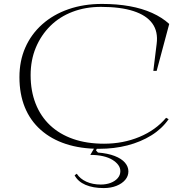

<svg xmlns="http://www.w3.org/2000/svg" viewBox="-20 -743 960 978"><path d="M839 -136Q805 -87 751 -53.5Q697 -20 629.5 -2.5Q562 15 485 15Q391 15 316 -9.5Q241 -34 187.5 -81.5Q134 -129 106.5 -196.5Q79 -264 79 -350Q79 -433 109 -501Q139 -569 195 -619Q251 -669 328.5 -696Q406 -723 499 -723Q576 -723 640 -711.5Q704 -700 755 -677Q806 -654 842 -621L778 -382H761L778 -520Q786 -582 756 -623.5Q726 -665 660 -686.5Q594 -708 494 -708Q416 -708 350 -683Q284 -658 236.5 -611Q189 -564 162.5 -500.5Q136 -437 136 -360Q136 -280 161.5 -215Q187 -150 235.5 -104.5Q284 -59 353 -35Q422 -11 510 -11Q607 -11 690 -45.5Q773 -80 826 -143ZM508 215Q454 215 415.5 198.5Q377 182 360 150L371 142Q388 168 420 182.5Q452 197 493 197Q521 197 543.5 188.5Q566 180 579.5 164.5Q593 149 593 129Q593 112 582.5 97.5Q572 83 552.5 71Q533 59 504.5 52.5Q476 46 440 46L467 0H481L469 23L479 34Q529 38 564 51.5Q599 65 616.5 85.5Q634 106 634 130Q634 154 618 173Q602 192 573.5 203.5Q545 215 508 215Z"/></svg>

Font: Kalnia SemiExpanded ExtraLight
Style: Regular
Weight: 250
Width: 6
Designer: Frida Medrano
Foundry: Frida Medrano
Version: Version 1.105